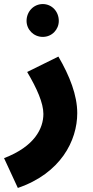

<svg xmlns="http://www.w3.org/2000/svg" viewBox="-52 -696 457 947"><path d="M159 -514C204 -514 238 -550 238 -593C238 -639 204 -676 159 -676C114 -676 79 -639 79 -593C79 -550 114 -514 159 -514ZM36 231C247 159 329 -2 329 -138C329 -226 292 -321 236 -417L82 -341C130 -260 162 -188 162 -134C162 -64 120 26 -32 84Z"/></svg>

Font: Noto Sans Arabic UI Cn Bk
Style: Regular
Weight: 900
Width: 3
Designer: Monotype Design Team, Nadine Chahine and Nizar Qandah
Foundry: Monotype Imaging Inc.
Version: Version 2.010